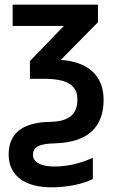

<svg xmlns="http://www.w3.org/2000/svg" viewBox="-20 -561 505 821"><path d="M200 240C273 240 338 224 377 205V114C338 131 282 151 212 151C155 151 121 133 121 101C121 69 146 53 214 52C364 48 423 -25 423 -134C423 -241 353 -297 240 -305L399 -466V-541H34V-450H253L108 -300V-224H169C263 -224 311 -199 311 -136C311 -71 274 -42 196 -40C67 -38 17 16 17 100C17 195 93 240 200 240Z"/></svg>

Font: Noto Sans UI SemiCondensed Medium
Style: Regular
Weight: 500
Width: 4
Designer: Monotype Design Team
Foundry: Monotype Imaging Inc.
Version: Version 1.901